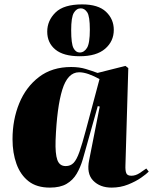

<svg xmlns="http://www.w3.org/2000/svg" viewBox="-20 -840 697 874"><path d="M551 -87Q550 -65 554.5 -52.5Q559 -40 578 -40Q597 -40 615.5 -52Q634 -64 646 -73L657 -59Q648 -49 623 -31.5Q598 -14 563 0Q528 14 488 14Q435 14 404 -18Q373 -50 386 -112L434 -355L425 -357L377 -186Q367 -149 356.5 -113.5Q346 -78 329 -49Q312 -20 283 -3Q254 14 207 14Q147 14 110 -15Q73 -44 55 -94Q37 -144 37 -206Q37 -295 67.5 -369.5Q98 -444 157.5 -489.5Q217 -535 304 -535Q341 -535 370.5 -526Q400 -517 424 -508L551 -540L564 -530ZM279 -84Q301 -84 315 -98.5Q329 -113 341.5 -148.5Q354 -184 371 -248L433 -480Q408 -494 384 -502.5Q360 -511 340 -511Q288 -511 263.5 -431.5Q239 -352 233 -201Q231 -140 241 -112Q251 -84 279 -84ZM343 -584Q269 -584 232 -614.5Q195 -645 195 -696Q195 -746 232.5 -783Q270 -820 354 -820Q427 -820 462.5 -786.5Q498 -753 498 -704Q498 -652 458.5 -618Q419 -584 343 -584ZM343 -601Q363 -601 376 -622Q389 -643 389 -705Q389 -766 377 -784Q365 -802 348 -802Q328 -802 316 -781.5Q304 -761 304 -703Q304 -641 314.5 -621Q325 -601 343 -601Z"/></svg>

Font: Literata 72pt ExtraBold
Style: Italic
Weight: 800
Italic angle: -2°
Designer: Latin by Veronika Burian and Jose Scaglione. Greek by Irene Vlachou. Cyrillic by Vera Evstafieva
Foundry: TypeTogether
Version: Version 3.002